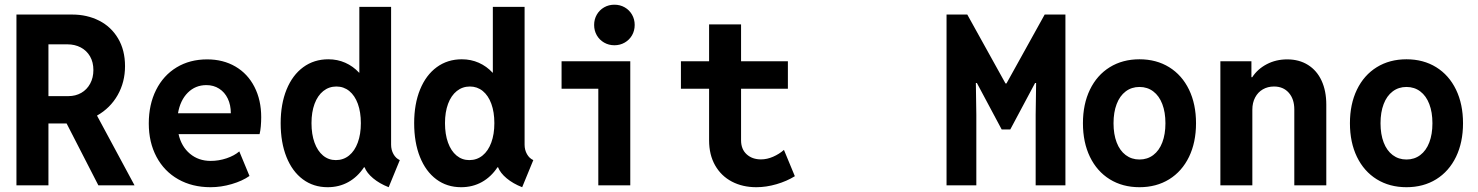

<svg xmlns="http://www.w3.org/2000/svg" viewBox="-20 -781 6228 809"><path d="M546.9 0H394.5L260.7 -260.7H250.5H184.1V0H49.3V-719.7H284.2Q346.7 -719.7 397.5 -694.1Q448.2 -668.5 477.5 -619.1Q506.8 -569.8 506.8 -502.4Q506.8 -435.1 475.8 -380.4Q444.8 -325.7 388.7 -293.9ZM184.1 -376H268.6Q298.3 -376 322.3 -389.6Q346.2 -403.3 359.9 -428.5Q373.5 -453.6 373.5 -485.8Q373.5 -519 359.4 -543.5Q345.2 -567.9 320.3 -581.1Q295.4 -594.2 263.7 -594.2H184.1Z M1073.7 -215.8H732.4Q744.1 -163.6 780.3 -133.3Q816.4 -103 867.7 -103Q901.9 -103 934.6 -114Q967.3 -125 988.3 -143.1L1031.2 -39.6Q1001.5 -18.6 956.5 -5.4Q911.6 7.8 867.2 7.8Q790 7.8 731 -25.6Q671.9 -59.1 639.4 -120.1Q606.9 -181.2 606.9 -260.7Q606.9 -340.8 637.7 -402.1Q668.5 -463.4 724.1 -497.1Q779.8 -530.8 853 -530.8Q920.4 -530.8 972.2 -500.5Q1023.9 -470.2 1052.2 -414.8Q1080.6 -359.4 1080.6 -287.1Q1080.6 -268.1 1078.9 -248.3Q1077.1 -228.5 1073.7 -215.8ZM952.6 -303.7Q952.6 -338.9 939.7 -365.7Q926.8 -392.6 903.3 -407.5Q879.9 -422.4 849.6 -422.4Q803.2 -422.4 771.2 -390.4Q739.3 -358.4 730 -303.7Z M1627.9 -171.4Q1627.9 -149.4 1637.9 -131.6Q1647.9 -113.8 1664.6 -106.4L1617.7 7.8Q1579.1 -7.3 1552.2 -29.8Q1525.4 -52.2 1516.1 -76.2H1513.7Q1486.8 -35.6 1447.8 -13.9Q1408.7 7.8 1360.4 7.8Q1300.8 7.8 1256.1 -25.4Q1211.4 -58.6 1187 -119.6Q1162.6 -180.7 1162.6 -262.2Q1162.6 -342.8 1187.5 -403.8Q1212.4 -464.8 1257.8 -498Q1303.2 -531.2 1363.3 -531.2Q1401.9 -531.2 1434.8 -516.6Q1467.8 -502 1493.2 -474.6H1494.1V-752H1627.9ZM1500.5 -262.2Q1500.5 -308.6 1487.8 -343.5Q1475.1 -378.4 1451.7 -397.5Q1428.2 -416.5 1397.5 -416.5Q1366.2 -416.5 1342.3 -397.5Q1318.4 -378.4 1305.4 -343.5Q1292.5 -308.6 1292.5 -262.2Q1292.5 -215.3 1305.2 -180.2Q1317.9 -145 1341.1 -125.7Q1364.3 -106.4 1395 -106.4Q1426.8 -106.4 1450.7 -125.7Q1474.6 -145 1487.5 -180.2Q1500.5 -215.3 1500.5 -262.2Z M2190.4 -171.4Q2190.4 -149.4 2200.4 -131.6Q2210.4 -113.8 2227.1 -106.4L2180.2 7.8Q2141.6 -7.3 2114.7 -29.8Q2087.9 -52.2 2078.6 -76.2H2076.2Q2049.3 -35.6 2010.3 -13.9Q1971.2 7.8 1922.9 7.8Q1863.3 7.8 1818.6 -25.4Q1773.9 -58.6 1749.5 -119.6Q1725.1 -180.7 1725.1 -262.2Q1725.1 -342.8 1750 -403.8Q1774.9 -464.8 1820.3 -498Q1865.7 -531.2 1925.8 -531.2Q1964.4 -531.2 1997.3 -516.6Q2030.3 -502 2055.7 -474.6H2056.6V-752H2190.4ZM2063 -262.2Q2063 -308.6 2050.3 -343.5Q2037.6 -378.4 2014.2 -397.5Q1990.7 -416.5 1960 -416.5Q1928.7 -416.5 1904.8 -397.5Q1880.9 -378.4 1867.9 -343.5Q1855 -308.6 1855 -262.2Q1855 -215.3 1867.7 -180.2Q1880.4 -145 1903.6 -125.7Q1926.8 -106.4 1957.5 -106.4Q1989.3 -106.4 2013.2 -125.7Q2037.1 -145 2050 -180.2Q2063 -215.3 2063 -262.2Z M2346.2 -522.9H2635.7V0H2501V-407.2H2346.2ZM2483.4 -675.8Q2483.4 -699.7 2494.6 -719.2Q2505.9 -738.8 2525.4 -750Q2544.9 -761.2 2568.8 -761.2Q2592.8 -761.2 2612.3 -750Q2631.8 -738.8 2643.1 -719.2Q2654.3 -699.7 2654.3 -675.8Q2654.3 -651.9 2643.1 -632.3Q2631.8 -612.8 2612.3 -601.6Q2592.8 -590.3 2568.8 -590.3Q2544.9 -590.3 2525.4 -601.6Q2505.9 -612.8 2494.6 -632.3Q2483.4 -651.9 2483.4 -675.8Z M3329.1 -38.6Q3295.4 -17.6 3252 -4.9Q3208.5 7.8 3167 7.8Q3108.9 7.8 3063.7 -15.9Q3018.6 -39.6 2993.2 -84.2Q2967.8 -128.9 2967.8 -189.5V-407.2H2849.1V-522.9H2967.8V-678.2H3102.5V-522.9H3299.8V-407.2H3102.5V-189.9Q3102.5 -152.3 3126 -130.9Q3149.4 -109.4 3186.5 -109.4Q3211.9 -109.4 3237.5 -120.6Q3263.2 -131.8 3283.2 -149.4Z M3968.3 0V-719.7H4055.7L4216.8 -429.2H4220.7L4381.8 -719.7H4469.2V0H4343.8V-297.4L4345.7 -431.2H4341.3L4236.8 -235.4H4200.7L4096.2 -431.2H4091.8L4093.8 -297.4V0Z M4543 -261.7Q4543 -342.3 4572.5 -403.3Q4602.1 -464.4 4656 -497.8Q4710 -531.2 4781.2 -531.2Q4852.5 -531.2 4906.5 -497.8Q4960.4 -464.4 4990 -403.3Q5019.5 -342.3 5019.5 -261.7Q5019.5 -181.2 4990 -120.1Q4960.4 -59.1 4906.5 -25.6Q4852.5 7.8 4781.2 7.8Q4710 7.8 4656 -25.6Q4602.1 -59.1 4572.5 -120.1Q4543 -181.2 4543 -261.7ZM4890.6 -261.7Q4890.6 -308.1 4877.4 -342.5Q4864.3 -377 4839.4 -395.8Q4814.5 -414.6 4781.2 -414.6Q4748 -414.6 4723.1 -395.8Q4698.2 -377 4685.1 -342.5Q4671.9 -308.1 4671.9 -261.7Q4671.9 -215.3 4685.1 -180.9Q4698.2 -146.5 4723.1 -127.7Q4748 -108.9 4781.2 -108.9Q4814.5 -108.9 4839.4 -127.7Q4864.3 -146.5 4877.4 -180.9Q4890.6 -215.3 4890.6 -261.7Z M5568.4 -340.3V0H5433.6V-319.8Q5433.6 -363.8 5410.4 -390.1Q5387.2 -416.5 5348.1 -416.5Q5321.8 -416.5 5301 -404.5Q5280.3 -392.6 5268.6 -370.4Q5256.8 -348.1 5256.8 -318.8V0H5122.1V-522.9H5252.9V-455.6H5256.3Q5278.8 -490.2 5317.6 -510.5Q5356.4 -530.8 5403.8 -530.8Q5454.1 -530.8 5491.5 -507.3Q5528.8 -483.9 5548.6 -440.9Q5568.4 -397.9 5568.4 -340.3Z M5668 -261.7Q5668 -342.3 5697.5 -403.3Q5727.1 -464.4 5781 -497.8Q5835 -531.2 5906.2 -531.2Q5977.5 -531.2 6031.5 -497.8Q6085.4 -464.4 6115 -403.3Q6144.5 -342.3 6144.5 -261.7Q6144.5 -181.2 6115 -120.1Q6085.4 -59.1 6031.5 -25.6Q5977.5 7.8 5906.2 7.8Q5835 7.8 5781 -25.6Q5727.1 -59.1 5697.5 -120.1Q5668 -181.2 5668 -261.7ZM6015.6 -261.7Q6015.6 -308.1 6002.4 -342.5Q5989.3 -377 5964.4 -395.8Q5939.5 -414.6 5906.2 -414.6Q5873 -414.6 5848.1 -395.8Q5823.2 -377 5810.1 -342.5Q5796.9 -308.1 5796.9 -261.7Q5796.9 -215.3 5810.1 -180.9Q5823.2 -146.5 5848.1 -127.7Q5873 -108.9 5906.2 -108.9Q5939.5 -108.9 5964.4 -127.7Q5989.3 -146.5 6002.4 -180.9Q6015.6 -215.3 6015.6 -261.7Z"/></svg>

Font: Reddit Mono
Style: Bold
Weight: 700
Designer: Stephen Hutchings
Foundry: Reddit
Version: Version 1.009